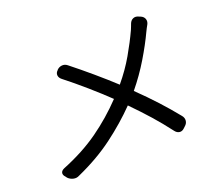

<svg xmlns="http://www.w3.org/2000/svg" viewBox="-107 -890 1213 1049"><g transform="rotate(-15 500.0 -365.5)"><path d="M256 -580Q267 -593 283.5 -596Q300 -599 315 -589Q376 -549 442 -502Q508 -455 562 -413Q610 -482 642.5 -552Q675 -622 698 -686Q701 -696 703.5 -704Q706 -712 708 -720Q713 -737 726.5 -744.5Q740 -752 757 -746L770 -742Q787 -736 793 -721.5Q799 -707 792 -691Q788 -683 784.5 -674Q781 -665 777 -655Q753 -589 715 -511Q677 -433 627 -360Q691 -308 743.5 -260Q796 -212 846 -160Q859 -147 859 -130.5Q859 -114 846 -101L838 -92Q826 -78 811 -78.5Q796 -79 784 -92Q734 -147 685.5 -193Q637 -239 575 -292Q507 -209 421 -132Q335 -55 218 10Q203 20 184.5 17.5Q166 15 152 3L145 -5Q132 -16 133 -28.5Q134 -41 150 -50Q268 -110 353.5 -183Q439 -256 511 -346Q459 -388 392.5 -436.5Q326 -485 263 -526Q248 -536 245.5 -550.5Q243 -565 255 -578Z"/></g></svg>

Font: Chiron GoRound TC
Style: Regular
Weight: 400
Designer: Ryoko NISHIZUKA 西塚涼子 (kana, bopomofo & ideographs); Paul D. Hunt (Latin, Greek & Cyrillic); Sandoll Communications 산돌커뮤니
Foundry: Adobe
Version: Version 1.000;hotconv 1.1.1;makeotfexe 2.6.0